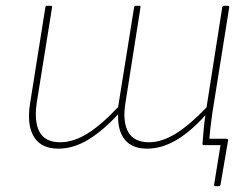

<svg xmlns="http://www.w3.org/2000/svg" viewBox="-20 -499 860 660"><path d="M720 141Q715 141 716 136L738 0H683L699 -22H759Q765 -22 764 -16L738 136Q737 141 733 141ZM181 12Q122 12 97 -28Q72 -68 83 -141L136 -474Q137 -479 141 -479H155Q160 -479 159 -474L106 -144Q97 -79 116.5 -44.5Q136 -10 187 -10Q233 -10 281.5 -40.5Q330 -71 386 -131L441 -474Q442 -479 445 -479H459Q464 -479 463 -474L411 -144Q401 -80 421 -45Q441 -10 492 -10Q537 -10 585.5 -40.5Q634 -71 690 -130L744 -474Q746 -479 749 -479H765Q768 -479 768 -474L710 -111Q706 -83 703 -56.5Q700 -30 698 -5Q698 0 693 0H680Q676 0 676 -5Q678 -29 680 -52.5Q682 -76 686 -103Q634 -45 584.5 -16.5Q535 12 486 12Q434 12 409 -19Q384 -50 386 -106Q331 -47 281 -17.5Q231 12 181 12Z"/></svg>

Font: Sofia Sans Thin
Style: Italic
Weight: 250
Italic angle: -9°
Version: Version 4.100-B